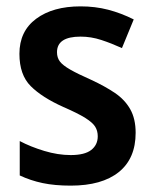

<svg xmlns="http://www.w3.org/2000/svg" viewBox="-20 -573 483 603"><path d="M406 -156Q406 -75 353 -32.5Q300 10 202 10Q152 10 114 2Q76 -6 42 -22V-130Q76 -112 119 -99Q162 -86 202 -86Q246 -86 266.5 -102Q287 -118 287 -145Q287 -162 279 -175Q271 -188 248 -202.5Q225 -217 179 -237Q112 -267 76.5 -302.5Q41 -338 41 -404Q41 -475 93.5 -514Q146 -553 233 -553Q279 -553 319.5 -542.5Q360 -532 400 -512L363 -422Q330 -437 298 -447.5Q266 -458 233 -458Q159 -458 159 -409Q159 -392 168 -380Q177 -368 200.5 -354.5Q224 -341 267 -322Q310 -302 341 -281Q372 -260 389 -230Q406 -200 406 -156Z"/></svg>

Font: Noto Sans Devanagari SemiCondensed SemiBold
Style: Regular
Weight: 600
Width: 4
Designer: Jelle Bosma - Monotype Design Team
Foundry: Monotype Imaging Inc.
Version: Version 2.004; ttfautohint (v1.8.4.7-5d5b)